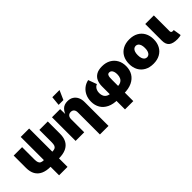

<svg xmlns="http://www.w3.org/2000/svg" viewBox="118 -1829 3098 3098"><g transform="rotate(-45 1666.5 -280.0)"><path d="M340.8 9.8Q245.6 9.8 180.4 -20Q115.2 -49.8 81.5 -109.1Q47.9 -168.5 47.9 -257.8V-539.1H240.2V-257.8Q240.2 -213.9 250 -188.7Q259.8 -163.6 282 -153.1Q304.2 -142.6 340.8 -142.6H533.2Q570.8 -142.6 592.8 -153.1Q614.7 -163.6 624.3 -188.7Q633.8 -213.9 633.8 -257.8V-539.1H826.2V-257.8Q826.2 -168.5 792.5 -109.1Q758.8 -49.8 693.6 -20Q628.4 9.8 533.2 9.8ZM340.8 204.1V-671.4H533.2V204.1Z M1118.2 -299.3V0H921.9V-539.1H1107.9L1111.3 -398.9H1101.1Q1120.6 -462.4 1163.3 -504.6Q1206.1 -546.9 1281.7 -546.9Q1339.8 -546.9 1381.6 -521Q1423.3 -495.1 1445.8 -449Q1468.3 -402.8 1468.3 -342.8V204.1H1272.5V-300.8Q1272.5 -341.3 1252.4 -364Q1232.4 -386.7 1195.8 -386.7Q1171.9 -386.7 1154.5 -376.2Q1137.2 -365.7 1127.7 -346.4Q1118.2 -327.1 1118.2 -299.3ZM1139.2 -605 1154.8 -764.2H1318.8L1248.5 -605Z M1844.7 204.1V-321.8Q1844.7 -386.2 1867.2 -438.2Q1889.6 -490.2 1939.9 -520.5Q1990.2 -550.8 2074.2 -550.8Q2158.2 -550.8 2220.7 -516.1Q2283.2 -481.4 2317.9 -419.7Q2352.5 -357.9 2352.5 -275.4Q2352.5 -189 2313.2 -124.5Q2273.9 -60.1 2198 -24.2Q2122.1 11.7 2011.7 11.7H1879.9Q1769 11.7 1694.6 -24.4Q1620.1 -60.5 1582.5 -124.3Q1544.9 -188 1544.9 -271Q1544.9 -342.8 1571.5 -400.9Q1598.1 -459 1646.2 -498Q1694.3 -537.1 1759.3 -550.8L1813 -404.8Q1791 -397.9 1773.7 -380.1Q1756.3 -362.3 1746.3 -335.4Q1736.3 -308.6 1736.3 -274.9Q1736.3 -236.3 1751 -206.1Q1765.6 -175.8 1797.1 -158.2Q1828.6 -140.6 1879.9 -140.6H2011.7Q2063.5 -140.6 2095.7 -158Q2127.9 -175.3 2143.1 -207.5Q2158.2 -239.7 2158.2 -284.7Q2158.2 -318.8 2149.9 -344.5Q2141.6 -370.1 2125.7 -384.3Q2109.9 -398.4 2086.9 -398.4Q2060.5 -398.4 2049.3 -380.6Q2038.1 -362.8 2036.1 -334.7Q2034.2 -306.6 2034.2 -275.4V204.1Z M2691.9 10.3Q2604 10.3 2540.5 -24.7Q2477.1 -59.6 2443.1 -122.1Q2409.2 -184.6 2409.2 -268.6Q2409.2 -352.1 2443.1 -414.6Q2477.1 -477.1 2540.5 -512Q2604 -546.9 2691.9 -546.9Q2779.8 -546.9 2842.8 -512Q2905.8 -477.1 2939.7 -414.6Q2973.6 -352.1 2973.6 -268.6Q2973.6 -184.6 2939.7 -122.1Q2905.8 -59.6 2842.8 -24.7Q2779.8 10.3 2691.9 10.3ZM2691.9 -137.7Q2716.8 -137.7 2735.4 -153.1Q2753.9 -168.5 2763.9 -198Q2773.9 -227.5 2773.9 -269Q2773.9 -311.5 2763.9 -340.3Q2753.9 -369.1 2735.4 -384.3Q2716.8 -399.4 2691.9 -399.4Q2666.5 -399.4 2647.7 -384.3Q2628.9 -369.1 2618.9 -340.3Q2608.9 -311.5 2608.9 -269Q2608.9 -227.5 2618.9 -198Q2628.9 -168.5 2647.7 -153.1Q2666.5 -137.7 2691.9 -137.7Z M3246.1 2.4Q3143.6 2.4 3096.7 -36.1Q3049.8 -74.7 3049.8 -159.2V-539.1H3246.1V-177.7Q3246.1 -161.1 3255.4 -152.3Q3264.6 -143.6 3282.2 -143.6Q3291 -143.6 3296.6 -144Q3302.2 -144.5 3306.2 -146L3328.1 -9.3Q3315.9 -5.9 3294.9 -1.7Q3273.9 2.4 3246.1 2.4Z"/></g></svg>

Font: Inter 18pt Black
Style: Regular
Weight: 900
Designer: Rasmus Andersson
Foundry: rsms
Version: Version 4.001;git-66647c0bb